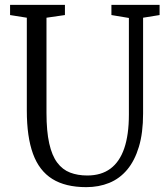

<svg xmlns="http://www.w3.org/2000/svg" viewBox="-20 -763 690 791"><path d="M335.5 8Q249.5 8 195.5 -25.8Q141.5 -59.5 116 -129.2Q90.5 -199 90.5 -307V-690L21.5 -701V-743H247.5V-701L171.5 -690V-298Q171.5 -222.5 182.8 -172.2Q194 -122 215.8 -93Q237.5 -64 268.8 -52Q300 -40 339.5 -40Q397 -40 435 -68.2Q473 -96.5 492 -152.2Q511 -208 511 -291V-689L439 -701V-743H637.5V-701L569.5 -690V-295Q569.5 -215.5 552.2 -158.2Q535 -101 504 -64Q473 -27 430 -9.5Q387 8 335.5 8Z"/></svg>

Font: Merriweather 24pt SemiCondensed Light
Style: Regular
Weight: 300
Width: 4
Designer: Eben Sorkin
Foundry: Eben Sorkin
Version: Version 2.100